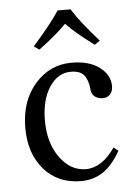

<svg xmlns="http://www.w3.org/2000/svg" viewBox="-50 -684 502 734"><g transform="rotate(-5 201.5 -317.0)"><path d="M248.5 -645.5Q278.8 -595.7 349.6 -516.6L329.1 -502.4Q256.3 -556.2 222.7 -592.3Q180.2 -548.8 116.2 -502.4L96.2 -516.6Q168 -597.7 198.7 -645.5ZM383.8 -90.8Q352.1 -35.6 315.4 -11.7Q278.8 12.2 232.4 12.2Q143.1 12.2 89.8 -49.1Q36.6 -110.4 36.6 -208.5Q36.6 -312 93.8 -377Q150.9 -441.9 233.9 -441.9Q302.2 -441.9 341.6 -411.9Q380.9 -381.8 380.9 -339.8Q380.9 -318.8 369.9 -307.6Q358.9 -296.4 342.3 -296.4Q324.7 -296.4 312.3 -305.2Q299.8 -314 297.9 -331.5Q296.4 -347.7 293.7 -358.2Q291 -368.7 284.2 -381.6Q277.3 -394.5 263.4 -401.1Q249.5 -407.7 228.5 -407.7Q178.7 -407.7 146.2 -358.6Q113.8 -309.6 113.8 -230Q113.8 -144 154.5 -87.9Q195.3 -31.7 254.4 -31.7Q315.4 -31.7 366.2 -105Z"/></g></svg>

Font: Libertinage
Style: b
Weight: 400
Designer: OSP
Foundry: OSP
Version: Version 1.0; 2008; OFL relea